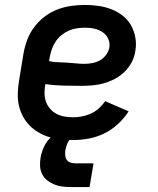

<svg xmlns="http://www.w3.org/2000/svg" viewBox="-20 -558 640 776"><path d="M275 8Q250 8 225.5 5.5Q201 3 178.5 -4Q156 -11 135.5 -23Q115 -35 99 -51.5Q83 -68 72 -89Q61 -110 56 -133.5Q51 -157 52 -182Q53 -207 57 -232L75 -342Q80 -370 90 -397Q100 -424 118 -448Q136 -472 160 -490.5Q184 -509 211.5 -519.5Q239 -530 267 -534Q295 -538 323 -538Q351 -538 378.5 -534Q406 -530 430.5 -520.5Q455 -511 475.5 -495Q496 -479 509 -456.5Q522 -434 527 -406.5Q532 -379 527 -352Q524 -329 512.5 -307Q501 -285 483.5 -268Q466 -251 444.5 -239.5Q423 -228 400 -221.5Q377 -215 354 -213Q331 -211 308 -211Q272 -211 235 -212Q198 -213 163 -218V-217Q160 -199 160 -181Q160 -163 165.5 -147.5Q171 -132 182 -119Q193 -106 208 -98Q223 -90 240.5 -87Q258 -84 275 -84Q293 -84 311.5 -87.5Q330 -91 347.5 -99Q365 -107 379.5 -120Q394 -133 405 -149L500 -108Q482 -80 456.5 -56.5Q431 -33 401 -18.5Q371 -4 339 2Q307 8 275 8ZM321 -300Q337 -300 353 -303Q369 -306 383.5 -314Q398 -322 408.5 -336Q419 -350 422 -366Q424 -379 421 -391Q418 -403 411 -412.5Q404 -422 394 -428.5Q384 -435 372.5 -439Q361 -443 348.5 -444.5Q336 -446 323 -446Q307 -446 290 -443.5Q273 -441 257.5 -434Q242 -427 228 -415.5Q214 -404 204.5 -389.5Q195 -375 189.5 -359Q184 -343 181 -327L178 -311Q196 -307 214 -306.5Q232 -306 250 -305Q268 -304 285.5 -302Q303 -300 321 -300ZM267 198Q249 198 232 196Q215 194 199.5 187.5Q184 181 171 171Q158 161 150.5 146Q143 131 142 114Q141 97 144 79Q148 56 159 33Q170 10 189.5 -6.5Q209 -23 233 -30Q257 -37 281 -37L275 0Q267 0 261.5 6.5Q256 13 253 20Q250 27 248 34Q246 41 244 49Q243 59 243.5 69Q244 79 249 87Q254 95 263.5 98.5Q273 102 283 102H358L342 198Z"/></svg>

Font: Iosevka Curly SmBdEx
Style: Italic
Weight: 600
Width: 7
Italic angle: -9°
Monospace: yes
Designer: Belleve Invis
Foundry: Belleve Invis
Version: Version 11.1.0; ttfautohint (v1.8.3)